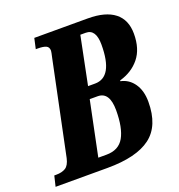

<svg xmlns="http://www.w3.org/2000/svg" viewBox="-149 -823 870 931"><g transform="rotate(-20 285.5 -357.0)"><path d="M-7 -54H3Q33 -54 51.5 -65.5Q70 -77 78 -112L178 -592Q185 -622 185 -628Q185 -647 171 -653.5Q157 -660 128 -660H118L130 -714H406Q497 -714 544 -677Q591 -640 591 -568Q591 -490 553 -443Q515 -396 451 -378L450 -374Q493 -365 518.5 -328Q544 -291 544 -234Q544 -110 471 -55Q398 0 248 0H-20ZM331 -405Q425 -405 425 -572Q425 -652 373 -652H345L295 -405ZM265 -62Q329 -62 356 -110Q383 -158 383 -249Q383 -343 322 -343H281L223 -62Z"/></g></svg>

Font: Noto Serif CondExtraBold
Style: Italic
Weight: 800
Width: 3
Italic angle: -12°
Designer: Monotype Design Team
Foundry: Monotype Imaging Inc.
Version: Version 1.001